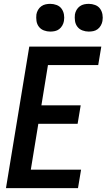

<svg xmlns="http://www.w3.org/2000/svg" viewBox="-20 -977 554 997"><path d="M11 0 132 -735H506L490 -639H229L195 -430H399L383 -334H179L140 -96H401L385 0ZM441 -813Q424 -813 408 -819Q392 -825 382 -838Q372 -851 369.5 -868Q367 -885 369 -902Q371 -914 377.5 -925.5Q384 -937 394.5 -944.5Q405 -952 417 -954.5Q429 -957 441 -957Q458 -957 474 -951Q490 -945 499.5 -932Q509 -919 512 -902Q515 -885 512 -868Q510 -856 503.5 -844.5Q497 -833 487 -825.5Q477 -818 465 -815.5Q453 -813 441 -813ZM241 -813Q224 -813 208 -819Q192 -825 182 -838Q172 -851 169.5 -868Q167 -885 169 -902Q171 -914 177.5 -925.5Q184 -937 194.5 -944.5Q205 -952 217 -954.5Q229 -957 241 -957Q258 -957 274 -951Q290 -945 299.5 -932Q309 -919 312 -902Q315 -885 312 -868Q310 -856 303.5 -844.5Q297 -833 287 -825.5Q277 -818 265 -815.5Q253 -813 241 -813Z"/></svg>

Font: Iosevka Oblique
Style: Bold
Weight: 700
Italic angle: -9°
Monospace: yes
Designer: Belleve Invis
Foundry: Belleve Invis
Version: Version 32.5.0; ttfautohint (v1.8.4)